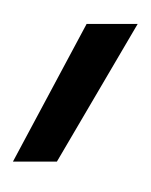

<svg xmlns="http://www.w3.org/2000/svg" viewBox="12 -834 233 297"><g transform="rotate(90 128.5 -685.5)"><path d="M17 -782C17 -782 17 -703 17 -703C17 -703 230 -589 230 -589C230 -589 230 -657 230 -657C230 -657 17 -782 17 -782Z"/></g></svg>

Font: Girnar Poppins
Style: Regular
Weight: 500
Designer: Ninad Kale (Devanagari), Jonny Pinhorn (Latin)
Foundry: Indian Type Foundry
Version: ""